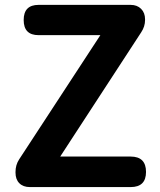

<svg xmlns="http://www.w3.org/2000/svg" viewBox="-20 -760 652 780"><path d="M510.7 0H101.6Q74.2 0 58.6 -15.6Q43 -31.2 43 -58.6V-61.5Q43 -89.8 57.6 -112.3L387.7 -617.2H136.7Q76.2 -617.2 76.2 -678.7Q76.2 -740.2 136.7 -740.2H510.7Q537.1 -740.2 553.2 -724.1Q569.3 -708 569.3 -681.6V-678.7Q569.3 -652.3 553.7 -628.9L224.6 -124H510.7Q573.2 -124 573.2 -61.5Q573.2 0 510.7 0Z"/></svg>

Font: GenSenMaruGothic TW TTF Bold
Style: Regular
Weight: 700
Version: Version 1.301